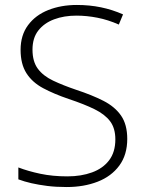

<svg xmlns="http://www.w3.org/2000/svg" viewBox="-20 -744 585 774"><path d="M493 -184Q493 -120 461 -76.5Q429 -33 373.5 -11.5Q318 10 249 10Q205 10 170 5.5Q135 1 106.5 -5.5Q78 -12 54 -21V-69Q93 -54 142.5 -43.5Q192 -33 252 -33Q307 -33 351 -49Q395 -65 420 -98Q445 -131 445 -182Q445 -227 424 -255Q403 -283 361.5 -303.5Q320 -324 257 -345Q198 -365 154 -388.5Q110 -412 86.5 -449Q63 -486 63 -543Q63 -602 93 -642.5Q123 -683 174.5 -703.5Q226 -724 290 -724Q341 -724 387 -714.5Q433 -705 476 -686L459 -645Q416 -664 373 -672.5Q330 -681 288 -681Q238 -681 198 -666Q158 -651 134.5 -621Q111 -591 111 -544Q111 -496 132.5 -467Q154 -438 194 -419Q234 -400 287 -382Q351 -361 397 -337.5Q443 -314 468 -278Q493 -242 493 -184Z"/></svg>

Font: Noto Sans Oriya ExtraLight
Style: Regular
Weight: 250
Version: Version 2.003